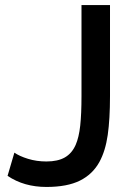

<svg xmlns="http://www.w3.org/2000/svg" viewBox="-20 -730 528 761"><path d="M164 11Q246 11 296.5 -14Q347 -39 374 -88Q398 -132 407 -195Q416 -258 416 -349V-710H303V-349Q303 -279 298 -232.5Q293 -186 280 -156Q265 -122 237 -106Q209 -90 164 -90Q125 -90 91 -100.5Q57 -111 37 -125L10 -33Q75 11 164 11Z"/></svg>

Font: RT Raleway SemiBold
Style: Regular
Weight: 400
Designer: Matt McInerney, Pablo Impallari, Rodrigo Fuenzalida — Edited by Milan Moffatt in April 2016
Foundry: Matt McInerney, Pablo Impallari, Rodrigo Fuenzalida — Edited by Milan Moffatt in April 2016
Version: Version 3.001